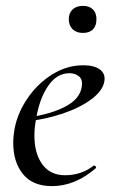

<svg xmlns="http://www.w3.org/2000/svg" viewBox="-20 -621 387 653"><path d="M25 -135Q25 -157 30 -185Q40 -237 73.5 -286.5Q107 -336 157 -367.5Q207 -399 263 -399Q301 -399 320 -384.5Q339 -370 335 -345Q330 -313 291.5 -284Q253 -255 194 -235Q135 -215 70 -208L72 -221Q158 -233 208.5 -262Q259 -291 259 -338Q259 -354 246.5 -363Q234 -372 216 -372Q173 -372 143.5 -328.5Q114 -285 103 -218Q97 -188 97 -160Q97 -99 124 -62Q151 -25 201 -25Q257 -25 299 -58H300Q303 -58 305.5 -55Q308 -52 306 -49Q235 12 157 12Q91 12 58 -29Q25 -70 25 -135ZM214 -556Q214 -577 227 -589Q240 -601 262 -601Q284 -601 296 -589Q308 -577 308 -556Q308 -533 296 -521Q284 -509 262 -509Q240 -509 227 -521.5Q214 -534 214 -556Z"/></svg>

Font: Cormorant Garamond Medium
Style: Italic
Weight: 500
Italic angle: -10°
Designer: Christian Thalmann (Catharsis Fonts)
Foundry: Catharsis Fonts
Version: Version 4.000